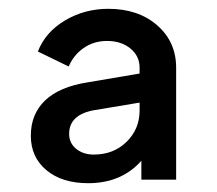

<svg xmlns="http://www.w3.org/2000/svg" viewBox="-20 -775 492 436"><path d="M50 -467Q50 -516 82.5 -547Q115 -578 179 -588L297 -608V-621Q297 -648 276 -665Q255 -682 223 -682Q193 -682 170 -666Q147 -650 136 -624L66 -658Q83 -702 127.5 -728.5Q172 -755 226 -755Q294 -755 337 -717.5Q380 -680 380 -621V-367H301V-410Q256 -359 180 -359Q121 -359 85.5 -388.5Q50 -418 50 -467ZM193 -424Q238 -424 267.5 -453Q297 -482 297 -524V-542L195 -525Q137 -515 137 -471Q137 -450 153 -437Q169 -424 193 -424Z"/></svg>

Font: Eudoxus Sans Medium
Style: Regular
Weight: 500
Designer: Stijn de Vries
Foundry: tokotype
Version: Version 2.005